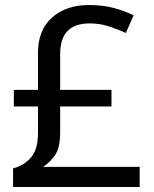

<svg xmlns="http://www.w3.org/2000/svg" viewBox="-20 -743 612 763"><path d="M334 -723Q389 -723 433 -711Q477 -699 511 -682L480 -612Q450 -626 413.5 -638Q377 -650 336 -650Q279 -650 249 -620.5Q219 -591 219 -525V-386H423V-320H219V-216Q219 -155 198 -125.5Q177 -96 151 -80H535V0H32V-74Q75 -85 103 -117Q131 -149 131 -215V-320H35V-386H131V-534Q131 -623 186.5 -673Q242 -723 334 -723Z"/></svg>

Font: Noto Sans Old Turkic
Style: Regular
Weight: 400
Designer: Monotype Design Team
Foundry: Monotype Imaging Inc.
Version: Version 2.003; ttfautohint (v1.8.4.7-5d5b)